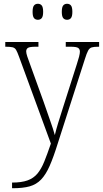

<svg xmlns="http://www.w3.org/2000/svg" viewBox="-20 -759 546 1019"><path d="M44 210Q94 210 126 198.5Q158 187 178.5 162.5Q199 138 215 98.5Q231 59 250 3L81 -458Q72 -483 65.5 -494Q59 -505 47 -508Q35 -511 10 -511H8V-536H184V-511H170Q138 -511 128.5 -505Q119 -499 119 -486Q119 -477 124.5 -460Q130 -443 142 -411L211 -220Q228 -170 245.5 -121Q263 -72 271 -42Q278 -72 289 -107.5Q300 -143 314 -187L388 -419Q395 -440 399.5 -457.5Q404 -475 404 -485Q404 -498 395 -504.5Q386 -511 354 -511H329V-536H506V-511H502Q479 -511 467 -507.5Q455 -504 447.5 -490Q440 -476 431 -447L287 1Q264 75 243.5 121.5Q223 168 198 194Q173 220 137.5 230Q102 240 47 240H44ZM336 -654Q323 -654 315.5 -663Q308 -672 308 -696Q308 -721 315.5 -730Q323 -739 336 -739Q349 -739 356.5 -730Q364 -721 364 -696Q364 -672 356.5 -663Q349 -654 336 -654ZM181 -654Q168 -654 160.5 -663Q153 -672 153 -696Q153 -721 160.5 -730Q168 -739 181 -739Q194 -739 201.5 -730Q209 -721 209 -696Q209 -672 201.5 -663Q194 -654 181 -654Z"/></svg>

Font: Noto Serif Khmer SemiCondensed ExtraLight
Style: Regular
Weight: 200
Width: 4
Designer: Danh Hong and the Monotype Design Team
Foundry: Monotype Imaging Inc.
Version: Version 2.004; ttfautohint (v1.8.4.7-5d5b)